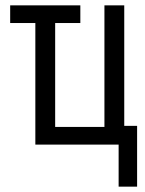

<svg xmlns="http://www.w3.org/2000/svg" viewBox="-20 -540 540 717"><path d="M423 157V0H112V-454H18V-520H280V-454H186V-66H370V-520H444V-70H492V157Z"/></svg>

Font: HulyMono
Style: Regular
Weight: 400
Monospace: yes
Designer: Belleve Invis
Foundry: Belleve Invis
Version: Version 33.2.5; ttfautohint (v1.8.4)